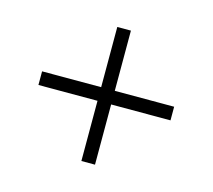

<svg xmlns="http://www.w3.org/2000/svg" viewBox="-76 -679 723 653"><g transform="rotate(15 285.5 -353.0)"><path d="M309 -377V-589H261V-377H53V-329H261V-117H309V-329H518V-377Z"/></g></svg>

Font: Noto Sans Gujarati Light
Style: Regular
Weight: 300
Designer: Jelle Bosma - Monotype Design Team, Universal Thirst
Foundry: Monotype Imaging Inc.
Version: Version 2.106